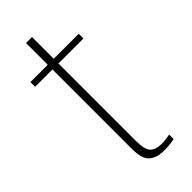

<svg xmlns="http://www.w3.org/2000/svg" viewBox="-238 -762 806 806"><g transform="rotate(-45 165.0 -359.0)"><path d="M205 5.5Q163.5 5.5 139 -14.8Q114.5 -35 114.5 -95.5V-567H11.5V-595H114.5V-724H150V-595H298.5V-567H150V-107.5Q150 -55 166.8 -38.5Q183.5 -22 216 -22Q242 -22 267.5 -27.5V-0.5Q236.5 5.5 205 5.5Z"/></g></svg>

Font: Anybody ExtraLight
Style: Regular
Weight: 200
Designer: Tyler Finck
Foundry: Etcetera Type Company
Version: Version 1.010; ttfautohint (v1.8.3) -l 8 -r 50 -G 200 -x 14 